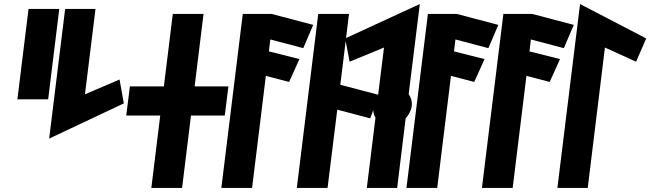

<svg xmlns="http://www.w3.org/2000/svg" viewBox="-20 -929 3214 949"><path d="M218 -438 273 -885H121L66 -438Z M223 -244 592 -418 571 -536 400 -463 452 -885H302Z M790 -502H622L604 -358H772L728 0H880L924 -358H1091L1109 -502H942L986 -860H834Z M1074 0H1226L1294 -554L1409 -524L1460 -637L1309 -675L1316 -734L1479 -691L1528 -806L1323 -860H1180Z M1599 0 1647 -387 1810 -344 1852 -460 1662 -510 1705 -860H1553L1447 0Z M1985 -344C1999 -360 2012 -381 2015 -404C2018 -427 2011 -447 2000 -464L2055 -909L1686 -739L1708 -624L1878 -694L1849 -460C1835 -444 1827 -424 1825 -404C1823 -384 1825 -365 1836 -348L1793 0H1943Z M1989 0H2141L2209 -554L2324 -524L2375 -637L2224 -675L2231 -734L2394 -691L2443 -806L2238 -860H2095Z M2362 0H2514L2582 -554L2697 -524L2748 -637L2597 -675L2604 -734L2767 -691L2816 -806L2611 -860H2468Z M2885 0 2970 -694 3124 -624 3174 -739 2847 -909 2735 0Z"/></svg>

Font: Ny Stormning
Style: SvKr
Weight: 900
Designer: Robert Jablonski, Mew Too
Foundry: Cannot Into Space Fonts
Version: Version 0.90